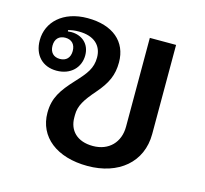

<svg xmlns="http://www.w3.org/2000/svg" viewBox="-88 -660 823 770"><g transform="rotate(15 324.0 -274.5)"><path d="M337 12C465 12 555 -61 555 -179V-549H446V-180C446 -116 404 -71 337 -71C271 -71 236 -109 236 -162V-173C236 -211 254 -239 294 -285C335 -332 352 -369 352 -422C352 -508 290 -561 185 -561C83 -561 22 -501 22 -426C22 -364 60 -325 118 -325C177 -325 214 -364 214 -414C214 -462 180 -490 136 -490C131 -490 127 -489 122 -489L121 -494C133 -498 148 -500 165 -500C228 -500 262 -468 262 -418C262 -373 241 -347 201 -304C153 -252 127 -215 127 -153C127 -53 209 12 337 12ZM119 -374C93 -374 77 -390 77 -418C77 -446 93 -462 119 -462C145 -462 161 -446 161 -418C161 -390 145 -374 119 -374Z"/></g></svg>

Font: IBM Plex Thai Looped Medium
Style: Regular
Weight: 500
Designer: Mike Abbink, Paul van der Laan, Pieter van Rosmalen, Ben Mitchell, Mark Frömberg
Foundry: Bold Monday
Version: Version 1.0